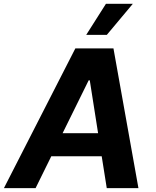

<svg xmlns="http://www.w3.org/2000/svg" viewBox="-42 -979 810 999"><path d="M-21.7 0 350.1 -727.3H548.3L678.3 0H513.5L487.2 -165.8H224.8L143.1 0ZM283.7 -285.9H468.4L425.1 -561.1H419.4ZM406.6 -797.6 509.2 -959.2H649.1L513.8 -797.6Z"/></svg>

Font: Inter P
Style: Bold Italic
Weight: 700
Italic angle: 9.39999°
Designer: Rasmus Andersson
Foundry: rsms
Version: Version 3.018;git-588b23468